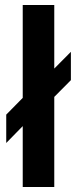

<svg xmlns="http://www.w3.org/2000/svg" viewBox="-20 -747 308 767"><path d="M196.8 -359.9V0H70.8V-243.2L4.9 -175.8V-289.1L70.8 -356V-727.1H196.8V-473.1L263.2 -540V-426.8Z"/></svg>

Font: Clear Sans
Style: Bold
Weight: 700
Foundry: Intel Corporation
Version: Version 1.00